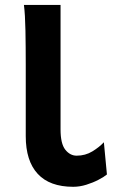

<svg xmlns="http://www.w3.org/2000/svg" viewBox="-20 -735 467 768"><path d="M222.2 -715.3V-217.3Q222.2 -160.2 241.2 -136.2Q260.3 -112.3 286.6 -112.3Q321.3 -112.3 349.4 -129.4Q377.4 -146.5 395.5 -166L407.7 -37.1Q396 -27.3 374 -15.9Q352.1 -4.4 325.4 3.9Q298.8 12.2 272.9 12.2Q178.7 12.2 130.9 -39.6Q83 -91.3 83 -190.4V-476.1Q83 -547.4 81.8 -612.1Q80.6 -676.8 75.7 -715.3Z"/></svg>

Font: Andika
Style: Bold
Weight: 700
Designer: Victor Gaultney, Annie Olsen, Julie Remington, Don Collingsworth, Eric Hays, Becca Hirsbrunner
Foundry: SIL International
Version: Version 6.101